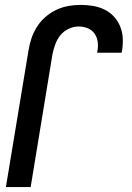

<svg xmlns="http://www.w3.org/2000/svg" viewBox="-20 -763 540 783"><path d="M4 0 96 -556Q100 -581 108 -605.5Q116 -630 130 -652.5Q144 -675 164.5 -693Q185 -711 209 -722.5Q233 -734 258.5 -738.5Q284 -743 308 -743Q334 -743 358.5 -739Q383 -735 405 -724.5Q427 -714 443.5 -696.5Q460 -679 469.5 -656.5Q479 -634 480.5 -609Q482 -584 478 -558L476 -548H376L377 -554Q381 -573 378.5 -592Q376 -611 365.5 -626Q355 -641 337.5 -648Q320 -655 301 -655Q280 -655 260 -645.5Q240 -636 226.5 -619.5Q213 -603 205.5 -582.5Q198 -562 194 -542L105 0Z"/></svg>

Font: Iosevka Term Curly Semibold
Style: Italic
Weight: 600
Italic angle: -9°
Designer: Belleve Invis
Foundry: Belleve Invis
Version: Version 32.3.0